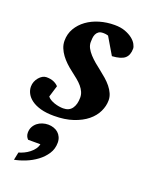

<svg xmlns="http://www.w3.org/2000/svg" viewBox="-153 -574 714 926"><g transform="rotate(20 204.0 -111.5)"><path d="M394 -422.9Q394 -389.2 375 -373Q356 -356.9 310.1 -354L258.8 -440.9Q255.4 -441.9 251.5 -442.9Q248 -443.8 243.2 -444.3Q238.3 -444.8 232.9 -444.8Q217.8 -444.8 209.5 -438.7Q201.2 -432.6 197 -423.3Q192.9 -414.1 191.9 -403.1Q190.9 -392.1 190.9 -382.8Q190.9 -367.2 198.7 -352.5Q206.5 -337.9 219.2 -324Q231.9 -310.1 247.8 -296.6Q263.7 -283.2 279.8 -271Q296.9 -257.8 312.7 -243.9Q328.6 -230 341.1 -214.6Q353.5 -199.2 360.8 -182.6Q368.2 -166 368.2 -147.9Q368.2 -119.1 354.5 -90.3Q340.8 -61.5 313 -38.8Q285.2 -16.1 243.2 -2Q201.2 12.2 145 12.2Q105.5 12.2 76.9 4.2Q48.3 -3.9 29.8 -17.3Q11.2 -30.8 2.2 -47.9Q-6.8 -64.9 -6.8 -83Q-6.8 -96.2 -2 -108.4Q2.9 -120.6 11 -130.1Q19 -139.6 28.8 -145.3Q38.6 -150.9 48.8 -150.9Q70.8 -150.9 85.9 -144.3Q101.1 -137.7 110.8 -127L92.8 -67.9Q98.1 -60.5 107.9 -54.7Q117.7 -48.8 129.2 -44.9Q140.6 -41 152.6 -39.1Q164.6 -37.1 174.8 -37.1Q205.1 -37.1 220 -57.9Q234.9 -78.6 234.9 -113.8Q234.9 -128.9 229 -142.3Q223.1 -155.8 212.4 -168.5Q201.7 -181.2 186.5 -193.6Q171.4 -206.1 152.8 -220.2Q137.2 -231.9 122.3 -246.1Q107.4 -260.3 95.7 -276.1Q84 -292 76.9 -309.6Q69.8 -327.1 69.8 -346.2Q69.8 -381.3 86.4 -409.7Q103 -438 130.9 -458.3Q158.7 -478.5 195.3 -489.3Q231.9 -500 272 -500Q303.2 -500 326.2 -491.5Q349.1 -482.9 364.3 -470.9Q379.4 -459 386.7 -445.6Q394 -432.1 394 -422.9ZM207.5 127.9Q207.5 159.7 190.9 185.1Q174.3 210.4 148.9 229.2Q123.5 248 93.8 260Q64 272 37.1 276.9L45.4 236.8Q58.1 233.4 72 226.8Q85.9 220.2 98.1 210.7Q110.4 201.2 119.4 189.2Q128.4 177.2 131.3 163.1H68.4Q55.2 149.9 55.2 130.9Q55.2 114.3 62 101.3Q68.8 88.4 80.1 79.3Q91.3 70.3 105.7 65.7Q120.1 61 135.3 61Q150.4 61 163.8 65.7Q177.2 70.3 186.8 78.9Q196.3 87.4 201.9 99.9Q207.5 112.3 207.5 127.9Z"/></g></svg>

Font: Charis SIL Phon
Style: Bold Italic
Weight: 700
Italic angle: -11°
Foundry: SIL International
Version: Version 5.000